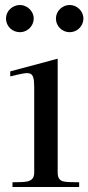

<svg xmlns="http://www.w3.org/2000/svg" viewBox="-20 -749 354 769"><path d="M21 -443C102 -462 117 -470 117 -398V-58C117 -13 74 -21 30 -19V0H297V-19C244 -21 211 -13 211 -58V-514L21 -463ZM4 -675C4 -705 30 -729 60 -729C88 -729 115 -705 115 -675C115 -643 88 -620 60 -620C30 -620 4 -643 4 -675ZM204 -675C204 -705 230 -729 259 -729C288 -729 314 -705 314 -675C314 -643 288 -620 259 -620C230 -620 204 -643 204 -675Z"/></svg>

Font: Ortica Linear
Style: Regular
Weight: 400
Designer: Benedetta Bovani
Foundry: Collletttivo
Version: Version 2.000;Glyphs 3.1.2 (3151)